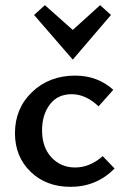

<svg xmlns="http://www.w3.org/2000/svg" viewBox="-20 -718 483 744"><path d="M262 -487 112 -660 154 -698 262 -602 368 -698 410 -660ZM253 6Q159 6 98.5 -52.5Q38 -111 38 -202Q38 -298 104.5 -361.5Q171 -425 271 -425Q358 -425 419 -370L362 -306Q312 -353 258 -353Q203 -353 173 -313Q143 -273 143 -213Q143 -147 179.5 -108Q216 -69 271 -69Q328 -69 378 -113L424 -65Q354 6 253 6Z"/></svg>

Font: EauTestText Semibold
Style: Regular
Weight: 600
Designer: Christian Thalmann (Catharsis Fonts)
Version: Version 0.001;PS 000.001;hotconv 1.0.88;makeotf.lib2.5.64775